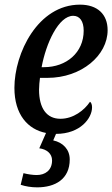

<svg xmlns="http://www.w3.org/2000/svg" viewBox="-20 -566 483 826"><path d="M140 240C217 240 280 205 280 120C280 77 251 47 209 38L221 10C326 10 376 -58 376 -104C376 -115 373 -125 367 -128C343 -92 296 -55 240 -55C180 -55 148 -101 148 -180C148 -196 150 -216 152 -231H184C331 -231 443 -328 443 -436C443 -505 399 -546 324 -546C143 -546 42 -337 42 -188C42 -73 100 -9 178 6L149 72C181 76 204 95 204 124C204 167 174 187 138 187C122 187 100 184 81 179L69 229C90 236 115 240 140 240ZM169 -277H159C178 -380 232 -498 295 -498C323 -498 340 -475 340 -434C340 -340 266 -277 169 -277Z"/></svg>

Font: Noto Serif Condensed Medium
Style: Italic
Weight: 500
Width: 3
Italic angle: -12°
Designer: Monotype Design Team
Foundry: Monotype Imaging Inc.
Version: Version 2.013